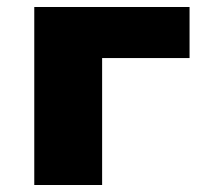

<svg xmlns="http://www.w3.org/2000/svg" viewBox="-20 -529 586 549"><path d="M78 0V-509H522V-363H272V0Z"/></svg>

Font: Nunito Sans 6pt Black
Style: Regular
Weight: 900
Version: Version 3.101;gftools[0.9.27]